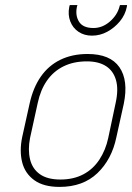

<svg xmlns="http://www.w3.org/2000/svg" viewBox="-20 -724 519 754"><path d="M437 -185 466 -316Q485 -408 449 -460Q413 -512 324 -512Q264 -512 217.5 -489.5Q171 -467 140.5 -423.5Q110 -380 96 -316L67 -185Q56 -131 67 -87Q78 -43 114.5 -16.5Q151 10 214 10Q306 10 362.5 -44Q419 -98 437 -185ZM434 -319 405 -182Q395 -135 370.5 -97.5Q346 -60 307.5 -39.5Q269 -19 217 -19Q166 -19 136.5 -40Q107 -61 98 -98.5Q89 -136 98 -182L128 -319Q139 -371 164.5 -407.5Q190 -444 229.5 -463.5Q269 -483 321 -483Q367 -483 396 -464.5Q425 -446 435.5 -409.5Q446 -373 434 -319ZM479 -704H451L449 -697Q440 -664 411 -639Q382 -614 347 -614Q306 -614 290.5 -638.5Q275 -663 282 -697L284 -704H254L252 -697Q246 -666 256 -640Q266 -614 288.5 -599Q311 -584 341 -584Q373 -584 401.5 -599.5Q430 -615 451 -640.5Q472 -666 478 -697Z"/></svg>

Font: Advent Pro ExtraLight
Style: Italic
Weight: 250
Italic angle: -12°
Version: Version 3.000